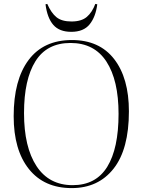

<svg xmlns="http://www.w3.org/2000/svg" viewBox="-20 -949 730 983"><path d="M347 14Q206 14 128 -83.5Q50 -181 50 -354Q50 -540 126.5 -642Q203 -744 348 -744Q489 -744 564.5 -646.5Q640 -549 640 -379Q640 -185 561.5 -85.5Q483 14 347 14ZM352 -1Q471 -1 529 -95Q587 -189 587 -366Q587 -538 525 -633.5Q463 -729 341 -729Q220 -729 161.5 -635.5Q103 -542 103 -370Q103 -196 167 -98.5Q231 -1 352 -1ZM345 -786Q284 -786 253 -821.5Q222 -857 213 -927L222 -929Q242 -883 269 -861Q296 -839 346 -839Q397 -839 424.5 -862.5Q452 -886 468 -929L478 -927Q470 -863 439 -824.5Q408 -786 345 -786Z"/></svg>

Font: Literata 72pt ExtraLight
Style: Regular
Weight: 200
Designer: Latin by Veronika Burian and Jose Scaglione. Greek by Irene Vlachou. Cyrillic by Vera Evstafieva.
Foundry: TypeTogether
Version: Version 3.002